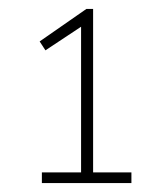

<svg xmlns="http://www.w3.org/2000/svg" viewBox="-20 -730 370 431"><path d="M74 -343H162V-670L82 -617L69 -637L174 -710H189V-343H275V-319H74Z"/></svg>

Font: Livvic Thin
Style: Regular
Weight: 250
Designer: Jacques Le Bailly, Baron von Fonthausen
Version: Version 1.001; ttfautohint (v1.8.2)